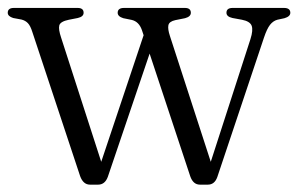

<svg xmlns="http://www.w3.org/2000/svg" viewBox="-20 -470 770 496"><path d="M233.5 7H212.5Q195 7 187 -15L63.5 -387.5Q58.5 -403.5 52 -410.2Q45.5 -417 35.5 -419.5L14 -423.5Q0 -428 0 -437Q0 -449.5 16 -449.5H180.5Q196 -449.5 196 -437Q196 -427 181 -423.5L158 -419Q136 -414.5 133.2 -404.5Q130.5 -394.5 138 -372.5L241.5 -52L351 -379L346.5 -392.5Q339 -414 320.5 -418.5L298.5 -423Q284 -427.5 284 -437Q284 -449.5 300.5 -449.5H457.5Q473 -449.5 473 -437Q473 -427 458 -423L433 -418Q417 -414.5 415 -404.8Q413 -395 419 -377L524.5 -52L627 -369Q634.5 -392.5 630 -403.8Q625.5 -415 605 -419L580.5 -423.5Q565 -427 565 -437Q565 -449.5 581 -449.5H713.5Q730 -449.5 730 -437Q730 -427.5 715 -423L696.5 -419Q685.5 -416 677.5 -405.8Q669.5 -395.5 662 -373L541.5 -13Q534.5 7 517 7H496.5Q479 7 471.5 -14.5L366.5 -331.5L258.5 -13Q251 7 233.5 7Z"/></svg>

Font: Fraunces 72pt Soft Light
Style: Regular
Weight: 300
Version: Version 1.000;[b76b70a41]